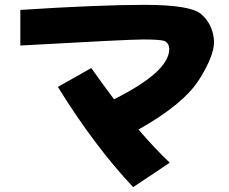

<svg xmlns="http://www.w3.org/2000/svg" viewBox="-20 -753 944 793"><path d="M530 20Q370 -150 219 -394L357 -472Q405 -404 451 -343Q679 -457 679 -550Q679 -574 659 -584Q640 -590 571 -590Q510 -590 64 -565V-712Q387 -733 577 -733Q766 -733 810.5 -695Q855 -657 863 -595Q864 -588 864 -580Q864 -522 803 -425Q739 -323 552 -218Q618 -141 681 -81Z"/></svg>

Font: KN Bobohei
Style: Bold
Weight: 700
Designer: Kingnam Type Foundry
Version: Version 1.710;March 18, 2023